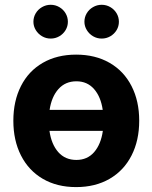

<svg xmlns="http://www.w3.org/2000/svg" viewBox="-20 -763 630 794"><path d="M35.2 -263.7Q35.2 -345.2 66.7 -407.2Q98.1 -469.2 157 -503.2Q215.8 -537.1 294.9 -537.1Q374 -537.1 433.1 -503.2Q492.2 -469.2 523.9 -407.2Q555.7 -345.2 555.7 -263.7Q555.7 -182.1 523.9 -119.9Q492.2 -57.6 433.1 -23.4Q374 10.7 294.9 10.7Q215.8 10.7 157.2 -23.4Q98.6 -57.6 66.9 -119.9Q35.2 -182.1 35.2 -263.7ZM405.3 -221.7H184.6Q192.4 -166.5 220.9 -134Q249.5 -101.6 295.9 -101.6Q341.3 -101.6 369.4 -134Q397.5 -166.5 405.3 -221.7ZM404.8 -308.6Q397 -362.8 368.9 -394.8Q340.8 -426.8 295.9 -426.8Q250.5 -426.8 221.9 -395Q193.4 -363.3 185.1 -308.6ZM118.2 -672.9Q118.2 -691.9 127.7 -708Q137.2 -724.1 153.8 -733.6Q170.4 -743.2 189.5 -743.2Q209 -743.2 225.3 -733.6Q241.7 -724.1 251.2 -708Q260.7 -691.9 260.7 -672.9Q260.7 -654.3 251.2 -638.4Q241.7 -622.6 225.3 -613Q209 -603.5 189.5 -603.5Q170.4 -603.5 154.1 -613Q137.7 -622.6 127.9 -638.7Q118.2 -654.8 118.2 -672.9ZM329.1 -672.9Q329.1 -691.9 338.6 -708Q348.1 -724.1 364.7 -733.6Q381.3 -743.2 400.4 -743.2Q419.9 -743.2 436.3 -733.6Q452.6 -724.1 462.2 -708Q471.7 -691.9 471.7 -672.9Q471.7 -654.3 462.2 -638.4Q452.6 -622.6 436.3 -613Q419.9 -603.5 400.4 -603.5Q381.3 -603.5 365 -613Q348.6 -622.6 338.9 -638.7Q329.1 -654.8 329.1 -672.9Z"/></svg>

Font: Pretendard GOV
Style: Bold
Weight: 700
Designer: Base glyphs from Inter by Rasmus Andersson; Hangeul glyphs from Noto Sans CJK(Source Han Sans) by Jang Soo-young and Kan
Foundry: Kil Hyung-jin
Version: Version 1.309